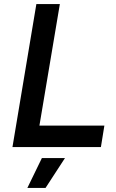

<svg xmlns="http://www.w3.org/2000/svg" viewBox="-20 -720 570 940"><path d="M158 -700H273L173 -105H491L474 0H41ZM185 54H298L203 200H114Z"/></svg>

Font: Oak Sans Semibold
Style: Italic
Weight: 600
Italic angle: -9.49998°
Foundry: Erik Kennedy, Walven
Version: Version 1.000